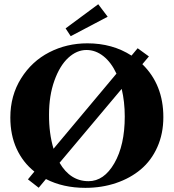

<svg xmlns="http://www.w3.org/2000/svg" viewBox="-20 -883 829 916"><path d="M317.4 -710.4 293 -747.6 448.7 -862.8 493.7 -803.2ZM164.6 12.7 113.3 -27.3 144 -64.5Q89.4 -107.9 59.3 -173.3Q29.3 -238.8 29.3 -322.3Q29.3 -427.2 80.6 -509Q131.8 -590.8 215.1 -633.5Q298.3 -676.3 397 -676.3Q516.6 -676.3 607.4 -617.7L636.7 -652.8L690.4 -613.8L659.2 -576.7Q759.3 -479 759.3 -324.2Q759.3 -245.6 730.7 -181.4Q702.1 -117.2 651.9 -75Q601.6 -32.7 533.7 -9.8Q465.8 13.2 387.2 13.2Q280.8 13.2 199.2 -28.8ZM213.9 -336.4Q213.4 -246.1 235.4 -173.3L535.6 -531.7Q510.7 -585.4 473.4 -615Q436 -644.5 392.6 -644.5Q346.2 -644.5 305.7 -607.2Q265.1 -569.8 239.5 -498.3Q213.9 -426.8 213.9 -336.4ZM402.3 -18.6Q476.1 -18.6 525.6 -104.5Q575.2 -190.4 575.2 -327.1Q575.2 -397.5 560.5 -459L264.2 -106.4Q315.4 -18.6 402.3 -18.6Z"/></svg>

Font: Elstob
Style: Bold
Weight: 700
Designer: Peter S. Baker
Version: Version 1.015